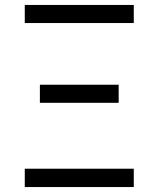

<svg xmlns="http://www.w3.org/2000/svg" viewBox="-20 -755 640 775"><path d="M80 -662V-735H520V-662ZM459 -340H141V-413H459ZM80 0V-74H520V0Z"/></svg>

Font: R Plex Mono
Style: Regular
Weight: 400
Monospace: yes
Designer: Belleve Invis
Foundry: Belleve Invis
Version: Version 31.8.0